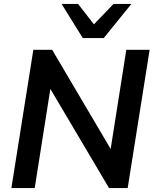

<svg xmlns="http://www.w3.org/2000/svg" viewBox="-20 -959 787 979"><path d="M38 0 150 -705H246L564 -166H539L624 -705H743L631 0H536L217 -539H242L157 0ZM402 -765 294 -939H378L459 -835L559 -939H650L509 -765Z"/></svg>

Font: Nunito Sans 12pt ExtraLight
Style: Italic
Weight: 200
Italic angle: -9°
Designer: Vernon Adams
Foundry: Vernon Adams
Version: Version 3.101;gftools[0.9.27]